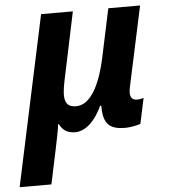

<svg xmlns="http://www.w3.org/2000/svg" viewBox="-88 -595 782 885"><g transform="rotate(-5 303.5 -153.0)"><path d="M-33 240H114L147 84C155 48 167 -13 169 -34H172C187 -6 206 10 246 10C278 10 328 -13 369 -101H375C373 -11 410 10 477 10C499 10 536 3 547 -3L572 -120C567 -118 551 -115 542 -115C520 -115 503 -128 513 -173L593 -546H446L399 -325C370 -189 323 -109 259 -109C205 -109 199 -149 215 -227L282 -546H135Z"/></g></svg>

Font: Noto Sans
Style: Bold Italic
Weight: 700
Italic angle: -12°
Designer: Monotype Design Team
Foundry: Monotype Imaging Inc.
Version: Version 2.013